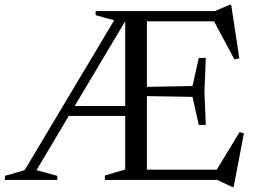

<svg xmlns="http://www.w3.org/2000/svg" viewBox="-35 -730 1042 779"><path d="M229.5 -259.5V-300H512V-259.5ZM450.5 -685H485.5V-665L113 -39.5L197.5 -16.5V0H-15V-16.5L65 -39.5ZM353 -668.5V-685H457.5L440.5 -644ZM800 -495 794.5 -358.5 800 -223H771.5L746 -337L504.5 -341V-376.5L746 -381L771.5 -495ZM936 -493.5 916 -489 827.5 -654.5 871.5 -643.5H503.5V-685H837L896.5 -710.5H903ZM836.5 -28.5 937 -194 954.5 -189 913 28.5H906.5L846.5 0H503.5V-41.5H877.5ZM390.5 0V-18L473 -42V-685H561V0Z"/></svg>

Font: Newsreader 36pt
Style: Regular
Weight: 400
Designer: Hugues Gentile
Foundry: Production Type
Version: Version 1.003